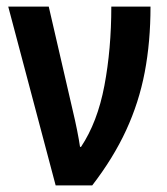

<svg xmlns="http://www.w3.org/2000/svg" viewBox="-20 -563 506 583"><path d="M5 -543H128L201 -227Q208 -198 214 -168Q220 -138 223 -117H226Q276 -192 297 -303Q318 -414 318 -543H437Q437 -436 419.5 -344Q402 -252 363 -167.5Q324 -83 260 0H149Z"/></svg>

Font: Avrile Sans Condensed SemiBold
Style: Regular
Weight: 600
Width: 3
Designer: Monotype Design Team
Foundry: Monotype Imaging Inc.
Version: Version 2.001;September 10, 2019;FontCreator 11.5.0.2425 64-